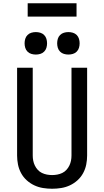

<svg xmlns="http://www.w3.org/2000/svg" viewBox="-20 -1151 640 1179"><path d="M300 8Q272 8 244 3.5Q216 -1 190.5 -13Q165 -25 144 -44Q123 -63 109.5 -88Q96 -113 90.5 -140.5Q85 -168 85 -196V-735H181V-196Q181 -180 184 -164.5Q187 -149 194 -134.5Q201 -120 212 -108Q223 -96 237.5 -89Q252 -82 268 -79Q284 -76 300 -76Q316 -76 332 -79Q348 -82 362.5 -89Q377 -96 388 -108Q399 -120 406 -134.5Q413 -149 416 -164.5Q419 -180 419 -196V-735H515V-196Q515 -168 509.5 -140.5Q504 -113 490.5 -88Q477 -63 456 -44Q435 -25 409.5 -13Q384 -1 356 3.5Q328 8 300 8ZM400 -816Q386 -816 372.5 -820Q359 -824 349 -834Q339 -844 335 -857.5Q331 -871 331 -885Q331 -899 335 -912.5Q339 -926 349 -936Q359 -946 372.5 -950Q386 -954 400 -954Q414 -954 427.5 -950Q441 -946 451 -936Q461 -926 465 -912.5Q469 -899 469 -885Q469 -871 465 -857.5Q461 -844 451 -834Q441 -824 427.5 -820Q414 -816 400 -816ZM200 -816Q186 -816 172.5 -820Q159 -824 149 -834Q139 -844 135 -857.5Q131 -871 131 -885Q131 -899 135 -912.5Q139 -926 149 -936Q159 -946 172.5 -950Q186 -954 200 -954Q214 -954 227.5 -950Q241 -946 251 -936Q261 -926 265 -912.5Q269 -899 269 -885Q269 -871 265 -857.5Q261 -844 251 -834Q241 -824 227.5 -820Q214 -816 200 -816ZM150 -1049V-1131H450V-1049Z"/></svg>

Font: Zed Mono Medium Extended
Style: Regular
Weight: 500
Width: 7
Monospace: yes
Designer: Belleve Invis
Foundry: Belleve Invis
Version: Version 1.0.0; ttfautohint (v1.8.4)